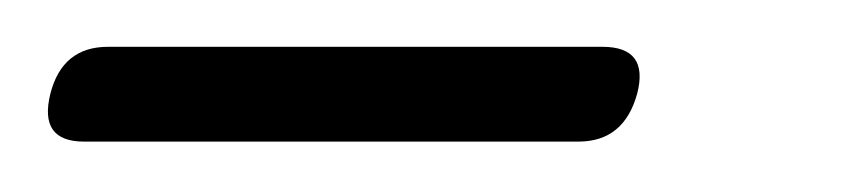

<svg xmlns="http://www.w3.org/2000/svg" viewBox="-42 -592 352 80"><path d="M-21 -553Q-16 -572.5 3 -572.5H209Q228.5 -572.5 223.5 -553Q218 -533 199 -533H-7Q-26 -533 -21 -553Z"/></svg>

Font: Fraunces 72pt S050 Light
Style: Italic
Weight: 300
Italic angle: -16°
Version: Version 1.000; ttfautohint (v1.8.3)